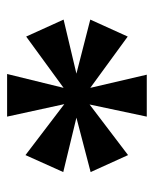

<svg xmlns="http://www.w3.org/2000/svg" viewBox="35 -836 443 554"><g transform="rotate(-90 257.0 -559.5)"><path d="M197 -358 232 -523 86 -412 37 -520 194 -561 37 -599 86 -708 233 -596 197 -761H320L280 -598L428 -706L477 -598L321 -561L477 -521L428 -413L280 -521L318 -358Z"/></g></svg>

Font: Noto Serif Gujarati ExtraBold
Style: Regular
Weight: 800
Version: Version 2.102